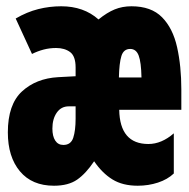

<svg xmlns="http://www.w3.org/2000/svg" viewBox="-20 -582 603 612"><path d="M152 10Q82 10 43.5 -36Q5 -82 5 -160Q5 -249 50 -290.5Q95 -332 165 -336L221 -339V-367Q221 -403 203.5 -416Q186 -429 159 -429Q138 -429 119 -424Q100 -419 82 -410L30 -523Q66 -544 102 -553Q138 -562 175 -562Q247 -562 294 -520Q321 -542 345.5 -552Q370 -562 399 -562Q462 -562 496.5 -527Q531 -492 544.5 -431.5Q558 -371 558 -297V-232H360Q362 -123 453 -123Q495 -123 534 -157V-29Q514 -10 483.5 0Q453 10 419 10Q371 10 338.5 -10Q306 -30 280 -68Q254 -29 226 -9.5Q198 10 152 10ZM431 -335Q430 -384 422 -405Q414 -426 395 -426Q374 -426 367 -403.5Q360 -381 359 -335ZM182 -120Q206 -120 213.5 -143Q221 -166 221 -204V-243H199Q175 -243 161 -223Q147 -203 147 -172Q147 -148 156 -134Q165 -120 182 -120Z"/></svg>

Font: Noto Sans Mono SemiCondensed Black
Style: Regular
Weight: 900
Width: 4
Designer: Monotype Design Team
Foundry: Monotype Imaging Inc.
Version: Version 2.014; ttfautohint (v1.8.4.7-5d5b)